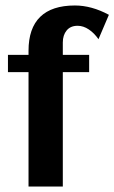

<svg xmlns="http://www.w3.org/2000/svg" viewBox="-20 -680 417 700"><path d="M377 -626 339 -537Q324 -559 304 -572.5Q284 -586 263 -586Q237 -586 223 -569Q209 -552 209 -525V-480H305V-417H209V0H84V-417H9V-480H84V-495Q84 -577 126.5 -618.5Q169 -660 253 -660Q314 -660 377 -626Z"/></svg>

Font: Arya
Style: Bold
Weight: 700
Designer: Eduardo Rodriguez Tunni, Modular Infotech
Foundry: Eduardo Rodriguez Tunni, Modular Infotech
Version: Version 1.002